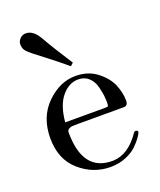

<svg xmlns="http://www.w3.org/2000/svg" viewBox="-126 -738 691 828"><g transform="rotate(-20 219.0 -324.5)"><path d="M226 -458Q182 -495 137 -529.5Q92 -564 87 -568Q67 -584 60 -594.5Q53 -605 53 -622Q53 -635 64 -646.5Q75 -658 91 -658Q124 -658 149 -616Q183 -556 239 -470ZM239 9Q160 9 98 -45Q36 -99 36 -196Q36 -293 96.5 -352.5Q157 -412 229 -412Q287 -412 327.5 -380.5Q368 -349 383.5 -311Q399 -273 399 -238Q399 -214 380 -214H171Q152 -214 143.5 -213.5Q135 -213 127 -208Q119 -203 119 -193Q119 -13 255 -13H258Q329 -15 384 -96Q389 -103 397 -100Q405 -97 401 -88Q398 -81 388.5 -67.5Q379 -54 360 -35.5Q341 -17 309 -4Q277 9 239 9ZM120 -239H299Q314 -239 316.5 -241Q319 -243 319 -257Q319 -272 317.5 -287.5Q316 -303 309 -331Q302 -359 283 -376.5Q264 -394 235 -394Q193 -394 160 -355Q127 -316 120 -239Z"/></g></svg>

Font: HK Venetian
Style: Regular
Weight: 400
Designer: Alfredo Marco Pradil
Foundry: Alfredo Marco Pradil
Version: Version 1.000;PS 001.000;hotconv 1.0.88;makeotf.lib2.5.64775